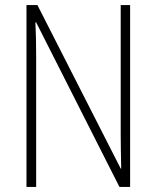

<svg xmlns="http://www.w3.org/2000/svg" viewBox="-20 -734 615 754"><path d="M491 0V-714H454V-211C454 -174 455 -120 456 -72H454L127 -714H84V0H122V-512C122 -566 121 -606 119 -646H122L449 0Z"/></svg>

Font: Noto Sans Gurmukhi Condensed ExtraLight
Style: Regular
Weight: 200
Width: 3
Designer: Jelle Bosma - Monotype Design Team
Foundry: Monotype Imaging Inc.
Version: Version 2.004